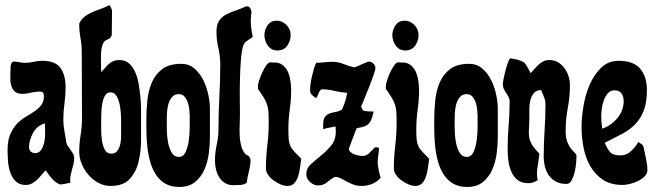

<svg xmlns="http://www.w3.org/2000/svg" viewBox="-20 -733 2596 761"><path d="M32 -489Q44 -489 56 -486.5Q68 -484 80 -484Q97 -484 113.5 -488Q130 -492 147 -492Q200 -492 220 -463.5Q240 -435 240 -387Q240 -355 235.5 -322.5Q231 -290 231 -258Q231 -238 235 -216Q239 -194 242 -174Q243 -163 248.5 -155Q254 -147 259.5 -139.5Q265 -132 269.5 -124Q274 -116 274 -106Q274 -93 271 -82Q268 -71 265 -59.5Q262 -48 259.5 -36Q257 -24 259 -9Q248 -7 238 -4.5Q228 -2 217 -2Q199 -10 185.5 -25.5Q172 -41 161 -58Q152 -49 144 -39Q136 -29 127 -20.5Q118 -12 107 -6Q96 0 82 0Q56 0 41.5 -15Q27 -30 20 -51.5Q13 -73 11.5 -97Q10 -121 10 -139Q10 -176 20.5 -200.5Q31 -225 47 -242Q63 -259 82 -270Q101 -281 117 -292Q133 -303 143.5 -316.5Q154 -330 154 -351Q154 -362 150.5 -366Q147 -370 136 -370Q119 -370 102.5 -365.5Q86 -361 69 -361Q47 -361 37 -371.5Q27 -382 23.5 -398Q20 -414 21 -433Q22 -452 22 -468Q22 -474 24 -479.5Q26 -485 32 -489ZM95 -149Q95 -139 102 -132.5Q109 -126 119 -126Q132 -126 139.5 -134.5Q147 -143 151.5 -155.5Q156 -168 157.5 -181.5Q159 -195 159 -204L158 -244Q128 -236 111.5 -207Q95 -178 95 -149Z M413 -713Q417 -708 420.5 -701.5Q424 -695 424 -688L423 -594Q418 -581 410.5 -578.5Q403 -576 396 -570.5Q389 -565 384.5 -549.5Q380 -534 380 -495L381 -447Q390 -456 397 -464.5Q404 -473 412 -480Q420 -487 429.5 -491Q439 -495 454 -495Q476 -495 491 -482Q506 -469 515.5 -448Q525 -427 529.5 -401Q534 -375 536.5 -349Q539 -323 539 -300Q539 -277 539 -262Q539 -226 539 -180Q539 -134 529.5 -93Q520 -52 494.5 -24Q469 4 418 4Q393 4 370.5 -8Q348 -20 331 -39.5Q314 -59 304 -83Q294 -107 294 -132Q294 -164 299.5 -197.5Q305 -231 305 -265L304 -527Q304 -555 299 -582.5Q294 -610 294 -639Q301 -656 314.5 -666.5Q328 -677 345 -684.5Q362 -692 380 -698Q398 -704 413 -713ZM381 -254Q381 -242 381 -220Q381 -198 384 -176.5Q387 -155 395.5 -139.5Q404 -124 421 -124Q437 -124 445 -135Q453 -146 456.5 -161Q460 -176 460 -192.5Q460 -209 460 -220Q460 -233 460 -257.5Q460 -282 456.5 -306.5Q453 -331 444 -349Q435 -367 418 -367Q403 -367 395.5 -353Q388 -339 385 -320Q382 -301 381.5 -282.5Q381 -264 381 -254Z M699 -480Q729 -480 750.5 -461.5Q772 -443 785.5 -416Q799 -389 805.5 -358Q812 -327 812 -303V-189Q812 -159 807.5 -124.5Q803 -90 790 -60.5Q777 -31 753 -11.5Q729 8 691 8Q658 8 635.5 -5Q613 -18 598.5 -40Q584 -62 576 -89.5Q568 -117 564.5 -146.5Q561 -176 560.5 -204.5Q560 -233 560 -256Q560 -294 564 -334Q568 -374 582 -406.5Q596 -439 623.5 -459.5Q651 -480 699 -480ZM641 -247Q641 -234 641.5 -211.5Q642 -189 646.5 -166.5Q651 -144 661 -127.5Q671 -111 689 -111Q707 -111 716 -131Q725 -151 728.5 -178Q732 -205 732 -232Q732 -259 732 -272Q732 -282 730.5 -297.5Q729 -313 724.5 -326.5Q720 -340 711.5 -350Q703 -360 689 -360Q671 -360 661 -347.5Q651 -335 646.5 -317Q642 -299 641.5 -279.5Q641 -260 641 -247Z M959 -708Q970 -708 974.5 -695Q979 -682 975 -674L974 -652Q974 -621 982 -587Q972 -579 960.5 -572Q949 -565 944 -552Q938 -534 935 -497Q932 -460 931 -418.5Q930 -377 930.5 -338Q931 -299 931 -277Q931 -259 930 -237.5Q929 -216 930 -195Q931 -174 936 -154.5Q941 -135 954 -121Q973 -114 973 -96Q973 -79 966.5 -53.5Q960 -28 958 -9Q949 -1 932.5 0Q916 1 905 1Q885 1 871 -8Q857 -17 848.5 -31Q840 -45 836 -62Q832 -79 832 -96Q832 -128 839 -159.5Q846 -191 846 -223Q846 -287 849.5 -350.5Q853 -414 853 -478Q853 -510 845.5 -542.5Q838 -575 838 -607Q838 -635 848.5 -650.5Q859 -666 875.5 -675Q892 -684 912 -690.5Q932 -697 951 -706Q954 -708 959 -708Z M1076 -651Q1099 -651 1115.5 -634Q1132 -617 1132 -594Q1132 -571 1118.5 -552Q1105 -533 1079 -533Q1055 -533 1041.5 -552.5Q1028 -572 1028 -594Q1028 -614 1040.5 -632.5Q1053 -651 1076 -651ZM1052 -486Q1058 -486 1062 -485Q1084 -487 1098.5 -476.5Q1113 -466 1120.5 -449.5Q1128 -433 1131 -413Q1134 -393 1134 -377Q1134 -338 1128.5 -299Q1123 -260 1123 -220Q1123 -194 1124.5 -179.5Q1126 -165 1131 -154Q1136 -143 1146.5 -132Q1157 -121 1174 -104Q1172 -89 1169.5 -70.5Q1167 -52 1162 -35.5Q1157 -19 1147 -7.5Q1137 4 1119 4Q1107 4 1092.5 -2Q1078 -8 1065 -17.5Q1052 -27 1043 -39.5Q1034 -52 1034 -64Q1034 -110 1039.5 -155.5Q1045 -201 1045 -247Q1045 -272 1044 -288.5Q1043 -305 1038.5 -318.5Q1034 -332 1025.5 -346Q1017 -360 1003 -380L1002 -391Q1002 -398 1007 -414Q1012 -430 1019.5 -446Q1027 -462 1035.5 -474Q1044 -486 1052 -486Z M1233 -484Q1249 -484 1264.5 -486Q1280 -488 1296 -488Q1321 -488 1341 -479.5Q1361 -471 1384 -466Q1389 -467 1398 -471Q1407 -475 1416 -479Q1425 -483 1432.5 -486Q1440 -489 1443 -489Q1452 -489 1460 -481Q1468 -473 1468 -463Q1468 -457 1461 -436.5Q1454 -416 1445 -393Q1436 -370 1427 -348.5Q1418 -327 1415 -319Q1412 -316 1412 -312Q1412 -307 1414.5 -303Q1417 -299 1419 -295Q1430 -292 1440 -291.5Q1450 -291 1461 -291Q1457 -274 1453 -262.5Q1449 -251 1442 -243.5Q1435 -236 1424 -232Q1413 -228 1394 -225Q1392 -221 1387 -208.5Q1382 -196 1377 -182Q1372 -168 1367.5 -156.5Q1363 -145 1363 -144Q1363 -136 1369 -130.5Q1375 -125 1383.5 -121.5Q1392 -118 1401.5 -116.5Q1411 -115 1418 -115Q1432 -115 1442 -125Q1452 -135 1461 -144Q1463 -149 1471 -149L1482 -148Q1482 -133 1479.5 -118.5Q1477 -104 1477 -89Q1477 -84 1478 -76Q1479 -68 1481 -59Q1483 -50 1485 -41.5Q1487 -33 1489 -29Q1475 -12 1455 -4Q1435 4 1413 4Q1395 4 1380.5 -1.5Q1366 -7 1353.5 -14Q1341 -21 1330 -26.5Q1319 -32 1307 -32Q1291 -23 1276 -10.5Q1261 2 1241 2Q1224 2 1209 -11.5Q1194 -25 1194 -42Q1194 -66 1212.5 -82.5Q1231 -99 1252.5 -116.5Q1274 -134 1292.5 -156Q1311 -178 1311 -212L1310 -232Q1298 -229 1285.5 -227Q1273 -225 1261 -221V-238Q1261 -260 1268 -269.5Q1275 -279 1285.5 -283Q1296 -287 1309 -289Q1322 -291 1335 -298Q1350 -329 1356 -365Q1330 -367 1305 -373Q1280 -379 1254 -379Q1246 -373 1242.5 -362.5Q1239 -352 1233 -344Q1225 -349 1217 -356.5Q1209 -364 1209 -375Q1209 -387 1211 -401.5Q1213 -416 1216.5 -431Q1220 -446 1224 -459.5Q1228 -473 1233 -484Z M1583 -651Q1606 -651 1622.5 -634Q1639 -617 1639 -594Q1639 -571 1625.5 -552Q1612 -533 1586 -533Q1562 -533 1548.5 -552.5Q1535 -572 1535 -594Q1535 -614 1547.5 -632.5Q1560 -651 1583 -651ZM1559 -486Q1565 -486 1569 -485Q1591 -487 1605.5 -476.5Q1620 -466 1627.5 -449.5Q1635 -433 1638 -413Q1641 -393 1641 -377Q1641 -338 1635.5 -299Q1630 -260 1630 -220Q1630 -194 1631.5 -179.5Q1633 -165 1638 -154Q1643 -143 1653.5 -132Q1664 -121 1681 -104Q1679 -89 1676.5 -70.5Q1674 -52 1669 -35.5Q1664 -19 1654 -7.5Q1644 4 1626 4Q1614 4 1599.5 -2Q1585 -8 1572 -17.5Q1559 -27 1550 -39.5Q1541 -52 1541 -64Q1541 -110 1546.5 -155.5Q1552 -201 1552 -247Q1552 -272 1551 -288.5Q1550 -305 1545.5 -318.5Q1541 -332 1532.5 -346Q1524 -360 1510 -380L1509 -391Q1509 -398 1514 -414Q1519 -430 1526.5 -446Q1534 -462 1542.5 -474Q1551 -486 1559 -486Z M1840 -480Q1870 -480 1891.5 -461.5Q1913 -443 1926.5 -416Q1940 -389 1946.5 -358Q1953 -327 1953 -303V-189Q1953 -159 1948.5 -124.5Q1944 -90 1931 -60.5Q1918 -31 1894 -11.5Q1870 8 1832 8Q1799 8 1776.5 -5Q1754 -18 1739.5 -40Q1725 -62 1717 -89.5Q1709 -117 1705.5 -146.5Q1702 -176 1701.5 -204.5Q1701 -233 1701 -256Q1701 -294 1705 -334Q1709 -374 1723 -406.5Q1737 -439 1764.5 -459.5Q1792 -480 1840 -480ZM1782 -247Q1782 -234 1782.5 -211.5Q1783 -189 1787.5 -166.5Q1792 -144 1802 -127.5Q1812 -111 1830 -111Q1848 -111 1857 -131Q1866 -151 1869.5 -178Q1873 -205 1873 -232Q1873 -259 1873 -272Q1873 -282 1871.5 -297.5Q1870 -313 1865.5 -326.5Q1861 -340 1852.5 -350Q1844 -360 1830 -360Q1812 -360 1802 -347.5Q1792 -335 1787.5 -317Q1783 -299 1782.5 -279.5Q1782 -260 1782 -247Z M2002 -502Q2016 -500 2030.5 -496.5Q2045 -493 2058 -485Q2072 -467 2083 -443Q2091 -451 2099 -460.5Q2107 -470 2115.5 -477.5Q2124 -485 2134 -490Q2144 -495 2157 -495Q2177 -495 2192 -486Q2207 -477 2217.5 -462.5Q2228 -448 2233.5 -430.5Q2239 -413 2239 -395Q2239 -350 2230.5 -305.5Q2222 -261 2222 -215Q2222 -187 2228.5 -170.5Q2235 -154 2243.5 -143.5Q2252 -133 2258.5 -127Q2265 -121 2265 -114Q2265 -105 2263.5 -86.5Q2262 -68 2257.5 -50Q2253 -32 2245.5 -18Q2238 -4 2226 -4Q2201 -4 2184 -13Q2167 -22 2156 -37Q2145 -52 2140 -72Q2135 -92 2135 -114Q2135 -165 2138.5 -216.5Q2142 -268 2142 -320Q2142 -335 2136 -348.5Q2130 -362 2125 -376Q2106 -376 2096 -364Q2086 -352 2082 -335Q2078 -318 2078 -299.5Q2078 -281 2078 -268Q2078 -241 2076.5 -222.5Q2075 -204 2077.5 -189Q2080 -174 2089 -159Q2098 -144 2118 -124Q2115 -98 2110.5 -71.5Q2106 -45 2111 -19Q2094 -7 2074 -7Q2047 -7 2031 -20Q2015 -33 2006.5 -53Q1998 -73 1995 -96Q1992 -119 1992 -140Q1992 -188 1996 -235Q2000 -282 2000 -330Q2000 -340 1996 -348Q1992 -356 1986.5 -364Q1981 -372 1977 -380.5Q1973 -389 1973 -398Q1973 -406 1976 -421Q1979 -436 1983 -451.5Q1987 -467 1992 -481.5Q1997 -496 2002 -502Z M2433 -492Q2491 -492 2517.5 -460.5Q2544 -429 2544 -376Q2544 -328 2532 -296Q2520 -264 2498.5 -241.5Q2477 -219 2446 -202.5Q2415 -186 2377 -167Q2387 -142 2399 -129.5Q2411 -117 2440 -117Q2463 -117 2481 -134Q2499 -151 2510 -170Q2517 -165 2523 -161.5Q2529 -158 2531 -149Q2535 -130 2540.5 -104Q2546 -78 2546 -59Q2546 -45 2535 -34Q2524 -23 2508.5 -15.5Q2493 -8 2476.5 -4Q2460 0 2448 0Q2400 0 2369 -21Q2338 -42 2319 -75.5Q2300 -109 2292.5 -150Q2285 -191 2285 -231Q2285 -264 2292 -309Q2299 -354 2316 -394.5Q2333 -435 2361.5 -463.5Q2390 -492 2433 -492ZM2363 -271Q2363 -259 2364 -247Q2365 -235 2367 -223Q2402 -235 2427 -265Q2452 -295 2452 -333Q2452 -350 2443.5 -362.5Q2435 -375 2415 -375Q2399 -375 2389 -363Q2379 -351 2373 -334.5Q2367 -318 2365 -300.5Q2363 -283 2363 -271Z"/></svg>

Font: Reclame
Style: Regular
Weight: 400
Designer: Peter Wiegel
Foundry: Peter Wiegel
Version: Version 1.000